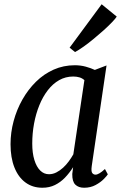

<svg xmlns="http://www.w3.org/2000/svg" viewBox="-20 -872 568 902"><path d="M411 -92Q407.5 -66.5 413.5 -59Q419.5 -51.5 428.5 -51.5Q436.5 -51.5 447.5 -58Q458.5 -64.5 473 -78L486.5 -53Q482.5 -46 467.5 -30.8Q452.5 -15.5 429 -2.8Q405.5 10 375 10Q349 10 334 -4.5Q319 -19 319.5 -54.5L323.5 -86.5Q306 -59 285 -37.2Q264 -15.5 238 -2.8Q212 10 179 10Q133 10 99.5 -14.8Q66 -39.5 47.8 -85.2Q29.5 -131 29.5 -194.5Q29.5 -249.5 44 -303.2Q58.5 -357 85.2 -404.2Q112 -451.5 149 -488Q186 -524.5 232.2 -545Q278.5 -565.5 331.5 -565.5Q358.5 -565.5 383 -558.8Q407.5 -552 425.5 -543.5L480.5 -564.5ZM376.5 -495.5Q366.5 -504.5 353.5 -508.5Q340.5 -512.5 324 -512.5Q288 -512.5 258 -495.5Q228 -478.5 204.5 -448Q181 -417.5 164.8 -377.5Q148.5 -337.5 140 -291.5Q131.5 -245.5 131.5 -197.5Q131.5 -153 141.5 -120.5Q151.5 -88 169 -70.8Q186.5 -53.5 210 -53.5Q228 -53.5 244.8 -62Q261.5 -70.5 276.5 -84.2Q291.5 -98 303.5 -114.5Q315.5 -131 324.5 -147ZM307 -648 457.5 -852 528.5 -794Q522.5 -784.5 506.2 -767.5Q490 -750.5 467.5 -730.2Q445 -710 420.5 -689.8Q396 -669.5 372.8 -653Q349.5 -636.5 332.5 -627.5Z"/></svg>

Font: Merriweather 24pt SemiCondensed
Style: Italic
Weight: 400
Width: 4
Italic angle: -7.8°
Designer: Eben Sorkin
Foundry: Eben Sorkin
Version: Version 2.101